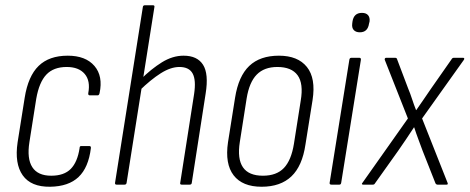

<svg xmlns="http://www.w3.org/2000/svg" viewBox="-20 -703 1788 731"><path d="M171 8Q98 9 66.5 -35.5Q35 -80 47 -161L74 -331Q87 -413 127 -452Q167 -491 238 -491Q306 -491 339.5 -452Q373 -413 359 -348Q357 -340 352 -340H322Q315 -340 316 -348Q325 -395 302.5 -421.5Q280 -448 234 -448Q184 -448 156.5 -419Q129 -390 118 -327L92 -162Q82 -99 103 -66.5Q124 -34 175 -34Q224 -34 249.5 -60Q275 -86 283 -139Q283 -147 289 -147H320Q327 -147 326 -139Q317 -65 279 -29Q241 7 171 8Z M424 0Q417 0 418 -7L524 -677Q525 -683 532 -683H562Q569 -683 568 -677L462 -7Q461 0 454 0ZM672 0Q665 0 666 -6L719 -345Q727 -398 713.5 -423Q700 -448 663 -448Q630 -448 592 -424Q554 -400 510 -357L515 -400Q555 -440 596 -465.5Q637 -491 679 -491Q731 -491 753 -456.5Q775 -422 763 -347L710 -6Q709 0 702 0Z M976 8Q903 8 869.5 -35.5Q836 -79 848 -161L875 -331Q888 -413 929 -452Q970 -491 1042 -491Q1114 -491 1148.5 -448Q1183 -405 1170 -322L1143 -153Q1131 -71 1089.5 -31.5Q1048 8 976 8ZM981 -34Q1033 -34 1061 -63.5Q1089 -93 1099 -155L1125 -320Q1136 -385 1113 -416.5Q1090 -448 1036 -448Q986 -448 957.5 -419Q929 -390 919 -328L893 -162Q883 -98 905 -66Q927 -34 981 -34Z M1242 0Q1234 0 1235 -7L1310 -475Q1311 -483 1318 -483H1348Q1355 -483 1354 -475L1279 -7Q1278 0 1272 0ZM1350 -580Q1335 -580 1327 -588.5Q1319 -597 1321 -613L1322 -621Q1327 -654 1358 -654Q1374 -654 1381.5 -645Q1389 -636 1387 -621L1385 -613Q1380 -580 1350 -580Z M1363 0Q1359 0 1358 -2Q1357 -4 1360 -7L1533 -252L1445 -475Q1444 -478 1445.5 -480.5Q1447 -483 1450 -483H1484Q1491 -483 1492 -477L1534 -366Q1542 -347 1549 -325.5Q1556 -304 1564 -284H1565Q1579 -304 1593 -324.5Q1607 -345 1620 -364L1699 -477Q1702 -483 1708 -483H1743Q1747 -483 1747.5 -480.5Q1748 -478 1746 -475L1587 -252L1684 -7Q1687 0 1680 0H1646Q1641 0 1638 -5L1589 -129Q1581 -151 1572.5 -173.5Q1564 -196 1557 -218H1556Q1542 -196 1526.5 -173.5Q1511 -151 1496 -129L1407 -4Q1405 0 1399 0Z"/></svg>

Font: Sofia Sans Condensed Light
Style: Italic
Weight: 300
Italic angle: -9°
Version: Version 4.100